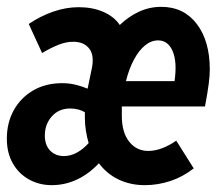

<svg xmlns="http://www.w3.org/2000/svg" viewBox="-26 -532 646 561"><path d="M342 -295H484Q492 -351 478.5 -382.5Q465 -414 436 -414Q416 -414 398 -399.5Q380 -385 365.5 -358Q351 -331 342 -295ZM161 -76Q180 -76 198.5 -86Q217 -96 233 -114Q228 -131 225 -150Q222 -169 222 -188Q222 -192 222 -196Q222 -200 222 -204Q214 -209 203 -212Q192 -215 179 -215Q146 -215 125.5 -192Q105 -169 105 -136Q105 -108 120.5 -92Q136 -76 161 -76ZM125 9Q89 9 59 -7.5Q29 -24 11.5 -54.5Q-6 -85 -6 -127Q-6 -173 14 -209.5Q34 -246 70.5 -267.5Q107 -289 156 -289Q176 -289 194.5 -284.5Q213 -280 230 -273L241 -326Q251 -368 235.5 -389Q220 -410 188 -410Q167 -410 144.5 -401Q122 -392 97 -377L58 -462Q92 -485 129.5 -498Q167 -511 204 -511Q244 -511 275.5 -497.5Q307 -484 324 -459Q350 -484 380.5 -498Q411 -512 445 -512Q511 -512 549 -462Q587 -412 587 -329Q587 -312 584 -288Q581 -264 573 -221H330Q330 -214 330 -207Q330 -200 330 -193Q330 -145 351.5 -118Q373 -91 407 -91Q427 -91 448 -99Q469 -107 489 -121L540 -40Q508 -15 471.5 -3Q435 9 397 9Q355 9 320.5 -7.5Q286 -24 263 -55Q234 -24 199 -7.5Q164 9 125 9Z"/></svg>

Font: Red Hat Mono SemiBold
Style: Italic
Weight: 600
Italic angle: -12°
Monospace: yes
Designer: Pentagram, MCKL
Foundry: MCKL
Version: Version 1.030